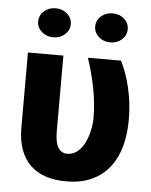

<svg xmlns="http://www.w3.org/2000/svg" viewBox="-53 -773 651 827"><g transform="rotate(5 272.5 -359.5)"><path d="M51.8 -528.3H205.1V-201.7Q205.1 -175.3 209 -157Q212.9 -138.7 220.5 -128.2Q228 -117.7 237.5 -113Q247.1 -108.4 257.8 -108.4Q281.7 -108.4 300.5 -122.8Q319.3 -137.2 331.8 -161.4Q344.2 -185.5 351.1 -215.6Q357.9 -245.6 357.9 -275.9Q356.9 -341.3 344.2 -404.5Q331.5 -467.8 311 -528.3H454.1Q469.2 -498.5 481.7 -460.2Q494.1 -421.9 502 -376Q509.8 -330.1 509.8 -276.4Q509.8 -215.3 495.8 -163.3Q481.9 -111.3 451.7 -72.3Q421.4 -33.2 374.8 -11.5Q328.1 10.3 262.2 10.3Q215.3 10.3 176.5 -2.2Q137.7 -14.6 109.9 -40.8Q82 -66.9 66.9 -107.2Q51.8 -147.5 51.8 -202.6ZM84 -665.5Q84 -691.9 104.5 -710.2Q125 -728.5 154.3 -728.5Q184.1 -728.5 204.6 -710.2Q225.1 -691.9 225.1 -665.5Q225.1 -639.2 204.6 -621.1Q184.1 -603 154.3 -603Q125 -603 104.5 -621.1Q84 -639.2 84 -665.5ZM330.6 -665.5Q330.6 -691.9 351.1 -710Q371.6 -728 400.9 -728Q430.7 -728 450.9 -710Q471.2 -691.9 471.2 -665.5Q471.2 -639.2 450.9 -620.8Q430.7 -602.5 400.9 -602.5Q371.6 -602.5 351.1 -620.8Q330.6 -639.2 330.6 -665.5Z"/></g></svg>

Font: Roboto ExtraBold
Style: Regular
Weight: 800
Designer: Christian Robertson
Foundry: Google
Version: Version 3.009; 2024